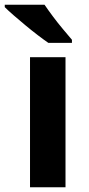

<svg xmlns="http://www.w3.org/2000/svg" viewBox="-48 -786 373 806"><path d="M227 0H78V-546H227ZM139 -766Q154 -744 174.5 -716.5Q195 -689 216.5 -663.5Q238 -638 254 -619V-606H155Q136 -619 110.5 -638.5Q85 -658 58.5 -680Q32 -702 9 -722Q-14 -742 -28 -756V-766Z"/></svg>

Font: Noto Sans Gurmukhi
Style: Regular
Weight: 400
Designer: Jelle Bosma - Monotype Design Team
Foundry: Monotype Imaging Inc.
Version: Version 2.003